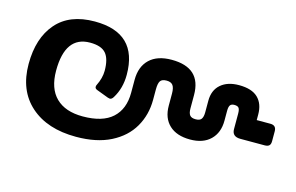

<svg xmlns="http://www.w3.org/2000/svg" viewBox="-71 -661 1300 842"><g transform="rotate(15 579.5 -240.0)"><path d="M36 -240Q36 -358 95.5 -426.5Q155 -495 269 -495Q464 -495 464 -305Q464 -244 435 -197Q428 -185 419 -185Q416 -185 410 -187L357 -207Q346 -211 346 -219Q346 -225 348 -228Q366 -264 366 -297Q366 -351 345 -375.5Q324 -400 273 -400Q160 -400 160 -243Q160 -162 202.5 -120.5Q245 -79 324 -79Q414 -79 458.5 -119.5Q503 -160 503 -234V-293Q503 -353 538 -386.5Q573 -420 638 -420Q772 -420 772 -296V-235Q772 -214 779.5 -204.5Q787 -195 806 -195Q825 -195 832 -205Q839 -215 839 -235V-288Q839 -336 869.5 -362.5Q900 -389 952 -389Q1010 -389 1038 -362Q1066 -335 1066 -286V-261H1128Q1155 -261 1155 -234V-189Q1155 -175 1148.5 -169Q1142 -163 1128 -163H1018Q980 -163 980 -197V-267Q980 -286 974.5 -293Q969 -300 954 -300Q941 -300 935.5 -292.5Q930 -285 930 -266V-222Q930 -167 897 -135Q864 -103 805 -103Q744 -103 710.5 -134.5Q677 -166 677 -222V-277Q677 -303 668.5 -314.5Q660 -326 640 -326Q619 -326 611.5 -315Q604 -304 604 -276V-229Q604 -161 572 -105.5Q540 -50 476 -17.5Q412 15 319 15Q188 15 112 -52.5Q36 -120 36 -240Z"/></g></svg>

Font: Mitr
Style: Regular
Weight: 400
Designer: Thanarat Vachiruckul
Foundry: Cadson Demak
Version: Version 1.003